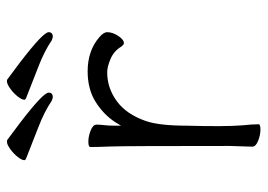

<svg xmlns="http://www.w3.org/2000/svg" viewBox="-126 -622 753 540"><g transform="rotate(-90 250.0 -351.5)"><path d="M417 -579Q415 -579 407 -582Q376 -603 333 -619.5Q290 -636 245 -654Q240 -656 240 -659Q240 -666 249 -677.5Q258 -689 271 -698.5Q284 -708 292 -708Q296 -708 297 -707Q405 -628 425 -601Q430 -594 430 -591Q430 -579 417 -579ZM247 -579Q245 -579 237 -582Q206 -603 163 -619.5Q120 -636 75 -654Q70 -656 70 -659Q70 -666 79 -677.5Q88 -689 101 -698.5Q114 -708 122 -708Q126 -708 127 -707Q235 -628 255 -601Q260 -594 260 -591Q260 -579 247 -579ZM171 0Q171 5 156 5Q141 5 124.5 -1.5Q108 -8 108 -18L110 -81Q110 -378 108.5 -416Q107 -454 107 -474Q108 -479 122.5 -479Q137 -479 153.5 -472.5Q170 -466 170 -456Q170 -446 168.5 -434Q167 -422 167 -405V-387L176 -402Q197 -435 233 -458Q269 -481 320 -481Q378 -481 416 -448Q430 -436 430 -426Q430 -411 419.5 -395Q409 -379 399 -379Q395 -379 389 -387Q377 -407 355 -416.5Q333 -426 317 -426Q273 -426 236 -399Q199 -372 180 -317Q167 -279 167 -201Q164 -95 168 -46Q171 -17 171 0Z"/></g></svg>

Font: Moon Stars Kai T HW Light
Style: Regular
Weight: 300
Designer: GuiWonder
Version: Version 1.101